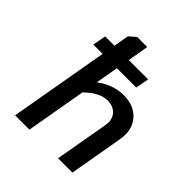

<svg xmlns="http://www.w3.org/2000/svg" viewBox="-194 -824 948 948"><g transform="rotate(45 280.0 -350.0)"><path d="M65 0 156 -520H91L104 -590H169L183 -670L218 -700H288L269 -590H404L391 -520H256L235 -400Q254 -415 273 -425Q323 -450 374 -450Q449 -450 488.5 -402.5Q528 -355 514 -280L465 0H365L414 -280Q422 -322 400 -348.5Q378 -375 336 -375Q297 -375 255 -345Q239 -334 220 -315L165 0Z"/></g></svg>

Font: Scada
Style: Italic
Weight: 400
Italic angle: -10°
Designer: Jovanny Lemonad
Foundry: Jovanny Lemonad
Version: Version 4.100;PS 004.100;hotconv 1.0.88;makeotf.lib2.5.64775